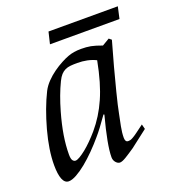

<svg xmlns="http://www.w3.org/2000/svg" viewBox="-114 -677 707 778"><g transform="rotate(-20 240.0 -287.5)"><path d="M408.2 -104 413.6 -83 340.3 -26.4Q317.4 -10.7 299.8 0Q282.2 10.7 272.5 10.7Q263.7 10.7 255.4 1.5Q247.1 -7.8 247.1 -21.5Q247.1 -73.2 279.3 -193.8L275.9 -195.3Q257.3 -168.9 243.2 -150.1Q229 -131.3 218.3 -119.1Q197.8 -94.7 174.6 -71.3Q151.4 -47.9 128.9 -29.5Q106.4 -11.2 86.2 0Q65.9 11.2 51.8 11.2Q34.7 11.2 26.1 -10Q17.6 -31.2 17.6 -70.8Q17.6 -134.8 40 -217.3Q63 -300.8 94.2 -363.3Q104 -382.3 120.4 -399.2Q136.7 -416 155.3 -429.2Q173.8 -442.4 192.1 -452.1Q210.4 -461.9 224.1 -466.8Q248.5 -476.1 281.2 -476.1Q293 -476.1 302.7 -475.3Q312.5 -474.6 322.5 -472.7Q332.5 -470.7 343.8 -467.3Q355 -463.9 369.6 -458.5L400.9 -477.1L411.6 -468.3Q396 -413.6 382.3 -363.3Q368.7 -313 356.4 -264.2Q349.1 -234.9 344 -213.4Q338.9 -191.9 336.4 -177.7Q331.1 -151.9 325.9 -126Q320.8 -100.1 320.8 -78.1Q320.8 -69.8 323.7 -64.7Q326.7 -59.6 334 -59.6Q338.4 -59.6 342.5 -60.5Q346.7 -61.5 354.2 -65.7Q361.8 -69.8 374.3 -78.9Q386.7 -87.9 408.2 -104ZM327.1 -410.6Q309.1 -419.4 289.1 -423.6Q269 -427.7 247.1 -427.7Q230.5 -427.7 217.8 -426.5Q205.1 -425.3 194.8 -420.4Q184.6 -415.5 176.3 -406.5Q168 -397.5 160.2 -381.3Q147.9 -356 137.2 -327.1Q126.5 -298.3 117.2 -265.6Q103 -215.8 95.9 -172.4Q88.9 -128.9 88.9 -90.3Q88.9 -71.8 94 -64.9Q99.1 -58.1 106 -58.1Q113.3 -58.1 125.2 -65.2Q137.2 -72.3 151.9 -84Q166.5 -95.7 182.4 -111.6Q198.2 -127.4 213.4 -145Q254.9 -193.8 281.7 -254.9Q309.1 -316.4 327.1 -410.6ZM181.6 -587.4H480.5L469.2 -536.6H169.4Z"/></g></svg>

Font: XB Kayhan
Style: Italic
Weight: 400
Italic angle: -12°
Designer: Behnam
Foundry: Irmug
Version: Version 7.300 2009